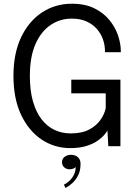

<svg xmlns="http://www.w3.org/2000/svg" viewBox="-20 -766 724 1006"><path d="M348 10Q265.5 10 198 -35Q130.5 -80 90.5 -164.5Q50.5 -249 50.5 -368Q50.5 -487 91 -571.5Q131.5 -656 200.8 -701.2Q270 -746.5 356 -746.5Q426 -746.5 474.8 -722.2Q523.5 -698 554.2 -659.8Q585 -621.5 599 -578.8Q613 -536 613 -498.5Q613 -497 613 -495.5Q613 -494 613 -492.5H530Q530 -494 530 -495.5Q530 -497 530 -498.5Q530 -528.5 519.8 -558.8Q509.5 -589 488 -613.8Q466.5 -638.5 433.8 -653.5Q401 -668.5 356 -668.5Q295.5 -668.5 245.8 -635.5Q196 -602.5 166.2 -535.8Q136.5 -469 136.5 -368Q136.5 -290.5 153 -233.8Q169.5 -177 198.5 -140Q227.5 -103 266.2 -85Q305 -67 350 -67Q409.5 -67 447.8 -87.5Q486 -108 507 -138.8Q528 -169.5 534 -199.5V-277H353.5V-348.5H611V0H547.5L543 -82Q539 -74.5 526.5 -59.5Q514 -44.5 491.2 -28.5Q468.5 -12.5 433 -1.2Q397.5 10 348 10ZM345.5 121Q328 121 316.5 110.8Q305 100.5 305 84Q305 65 319.5 55Q334 45 352.5 45Q364.5 45 375.8 49.8Q387 54.5 394.5 65Q402 75.5 402 93.5Q402 127 389.8 151.8Q377.5 176.5 359.5 193Q341.5 209.5 323 219L315 201.5Q329 195 343.2 182Q357.5 169 367 150.2Q376.5 131.5 376.5 108.5Q374 113.5 364.8 117.2Q355.5 121 345.5 121Z"/></svg>

Font: Epilogue
Style: Regular
Weight: 400
Designer: Tyler Finck
Foundry: Etcetera Type Co
Version: Version 2.112